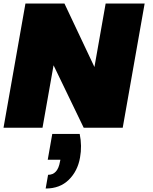

<svg xmlns="http://www.w3.org/2000/svg" viewBox="-20 -728 869 1094"><path d="M277.8 35.2H434.1Q448.2 103.5 436 169.9Q422.4 247.1 371.8 296.6Q321.3 346.2 240.2 346.2L253.9 268.1Q309.1 268.1 321.8 192.9L324.2 182.1H252ZM582 -708H804.2L679.2 0H457L285.2 -356L222.2 0H0L125 -708H347.2L518.1 -346.2Z"/></svg>

Font: SVN-Poppins Black
Style: Italic
Weight: 900
Italic angle: -10°
Designer: Ninad Kale (Devanagari), Jonny Pinhorn (Latin)
Foundry: Indian Type Foundry
Version: Version 3.002 2017